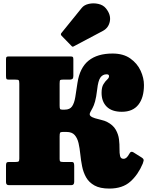

<svg xmlns="http://www.w3.org/2000/svg" viewBox="-20 -1079 864 1119"><path d="M812 -125.5Q785 -61 739.5 -20.5Q694 20 617.5 20Q563 20 530.8 2Q498.5 -16 482 -45.2Q465.5 -74.5 458.5 -109.8Q451.5 -145 448 -180.2Q444.5 -215.5 437.8 -244.8Q431 -274 415.2 -292Q399.5 -310 367.5 -310H345.5Q333 -310 330.2 -305.2Q327.5 -300.5 327.5 -284V-152Q327.5 -140.5 331.5 -137.8Q335.5 -135 347.5 -135H397Q407.5 -135 410 -129Q412.5 -123 412.5 -112V-19.5Q412.5 0 396 0H31Q15 0 15 -18V-115Q15 -126 18.2 -130.5Q21.5 -135 32 -135H70.5Q84 -135 88.2 -138Q92.5 -141 92.5 -154.5V-591.5Q92.5 -608 88.8 -611.5Q85 -615 68.5 -615H31.5Q20 -615 17.5 -619.2Q15 -623.5 15 -637V-733Q15 -743.5 17.8 -746.8Q20.5 -750 31 -750H389.5Q401 -750 404.2 -747.2Q407.5 -744.5 407.5 -733V-636Q407.5 -623 401.8 -619Q396 -615 386.5 -615H347.5Q333.5 -615 330.5 -612Q327.5 -609 327.5 -591.5V-464Q327.5 -448.5 330 -444.2Q332.5 -440 342.5 -440H357.5Q387 -440 400 -459Q413 -478 418.8 -513Q424.5 -548 431.5 -596Q445 -684.5 496.5 -725.8Q548 -767 636 -767Q699 -767 739.5 -738.2Q780 -709.5 799.5 -667Q819 -624.5 819 -583.5Q819 -510 786.5 -468.8Q754 -427.5 690 -427.5Q632 -427.5 602 -457.2Q572 -487 572 -538Q572 -570.5 582.8 -588Q593.5 -605.5 604.5 -615.2Q615.5 -625 615.5 -635Q615.5 -646 601.5 -646Q578.5 -646 565.2 -627.2Q552 -608.5 546.5 -558.5Q541 -512 534 -487.5Q527 -463 519.8 -450.2Q512.5 -437.5 507 -426.5Q498.5 -411.5 507.2 -403.2Q516 -395 533.8 -389.8Q551.5 -384.5 570.8 -380Q590 -375.5 603 -369Q639 -350.5 654.5 -323.2Q670 -296 673.5 -266.8Q677 -237.5 676.5 -211.8Q676 -186 679.8 -169.8Q683.5 -153.5 700 -153.5Q709.5 -153.5 717.2 -160.2Q725 -167 734.5 -184Q742.5 -200 757 -191.5L804 -162Q819.5 -153 817 -142.2Q814.5 -131.5 812 -125.5ZM395.5 -812.5 339 -870.5Q330.5 -879.5 339.5 -888.5L456.5 -1033Q470.5 -1050.5 497.8 -1056.5Q525 -1062.5 553.2 -1056.2Q581.5 -1050 597.5 -1030Q627.5 -993 620.2 -954.8Q613 -916.5 579 -898.5L411 -809.5Q405.5 -806 402.5 -807Q399.5 -808 395.5 -812.5Z"/></svg>

Font: Besley* Narrow Fatface
Style: Regular
Weight: 900
Width: 4
Designer: Owen Earl
Foundry: indestructible type*
Version: Version 3.000; ttfautohint (v1.8.3)